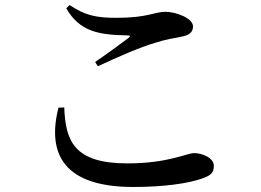

<svg xmlns="http://www.w3.org/2000/svg" viewBox="-20 -733 1040 765"><path d="M244 -700C298 -605 378 -594 487 -592C500 -592 501 -589 491 -581C459 -557 403 -516 359 -486L370 -469C451 -507 541 -546 597 -562C639 -576 674 -581 704 -587C735 -593 749 -605 749 -628C749 -660 682 -686 639 -686C595 -686 570 -662 444 -662C364 -662 320 -671 257 -713ZM236 -305C241 -170 276 -82 488 -82C650 -82 725 -123 753 -123C785 -123 832 -105 832 -72C832 -45 821 -34 783 -21C732 -3 637 12 511 12C235 12 166 -119 213 -304Z"/></svg>

Font: Noto Serif SC SemiBold
Style: Regular
Weight: 600
Designer: Ryoko NISHIZUKA 西塚涼子 (kana & ideographs); Frank Grießhammer (Latin, Greek & Cyrillic); Wenlong ZHANG 张文龙 (bopomofo); San
Foundry: Adobe
Version: Version 2.001;hotconv 1.1.0;makeotfexe 2.6.0